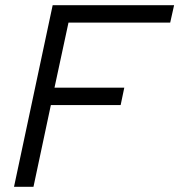

<svg xmlns="http://www.w3.org/2000/svg" viewBox="-20 -720 691 740"><path d="M34 0 183 -700H651L636 -633H244L190 -382H459L445 -315H176L109 0Z"/></svg>

Font: Red Hat Text
Style: Italic
Weight: 400
Italic angle: -12°
Designer: Pentagram / MCKL
Foundry: Pentagram / MCKL
Version: Version 1.005; Red Hat Text Italic